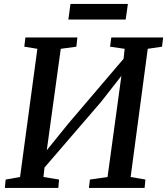

<svg xmlns="http://www.w3.org/2000/svg" viewBox="-20 -928 826 948"><path d="M4 0 8 -41.5 79 -54 164.5 -687 100 -697.5 105.5 -743H362L357 -697.5L280 -687L205 -143L184.5 -153.5L318 -318.5L621.5 -674.5L584.5 -587L595.5 -687L523.5 -697.5L529.5 -743H785.5L780 -697.5L709.5 -687L625 -54L698 -41.5L694 0H419L424 -41.5L511 -54L585.5 -598L608 -590L479 -425L168.5 -64.5L203.5 -132.5L194.5 -54L271.5 -41.5L268 0ZM328 -908.5H611.5L600.5 -831.5H317.5Z"/></svg>

Font: Merriweather Medium
Style: Italic
Weight: 500
Italic angle: -7.8°
Version: Version 2.101